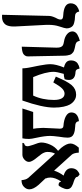

<svg xmlns="http://www.w3.org/2000/svg" viewBox="522 -1128 805 1890"><g transform="rotate(90 925.0 -182.5)"><path d="M125 200.2 136.2 -265.1Q137.7 -296.9 165 -347.2Q171.9 -360.4 171.9 -377.9Q171.9 -400.4 130.9 -401.9Q12.2 -407.7 12.2 -475.1Q12.2 -495.6 20.5 -511.7Q28.8 -527.8 40.8 -536.4Q52.7 -544.9 64.5 -550.5Q76.2 -556.2 84.5 -557.6L92.8 -559.1Q101.1 -518.1 139.2 -518.1Q161.6 -517.1 174.6 -515.6Q187.5 -514.2 205.8 -509Q224.1 -503.9 234.1 -495.6Q244.1 -487.3 251.5 -471.7Q258.8 -456.1 258.8 -434.1Q258.8 -420.4 238.8 -359.9Q224.1 -315.4 224.1 -257.8V-236.8L240.2 71.8V89.8Q240.2 111.8 236.1 129.6Q231.9 147.5 226.1 158.4Q220.2 169.4 210.9 177.7Q201.7 186 194.3 189.9Q187 193.8 176.8 196.5Q166.5 199.2 162.1 199.5Q157.7 199.7 150.9 200.2Z M439 5.9 448.7 -335.9Q449.2 -363.8 442.1 -378.9Q435.1 -394 423.6 -399.7Q412.1 -405.3 389.6 -409.2Q344.2 -416 316.4 -439Q288.6 -461.9 288.6 -493.2Q288.6 -508.8 298.1 -521.7Q307.6 -534.7 321.5 -542.2Q335.4 -549.8 349.1 -555.4Q362.8 -561 372.6 -563L381.8 -564.9Q383.8 -552.2 388.4 -543.5Q393.1 -534.7 400.4 -530.3Q407.7 -525.9 412.8 -524.2Q418 -522.5 425.8 -521Q443.8 -517.6 451.7 -515.6Q460.9 -513.7 473.4 -509.5Q485.8 -505.4 492.7 -500.5Q499.5 -495.6 507.3 -487.3Q515.1 -479 518.8 -468Q522.5 -457 525.1 -441.4Q527.8 -425.8 527.8 -405.8Q528.8 -346.7 531.2 -229.7Q533.7 -112.8 534.7 -55.2Q535.2 -38.1 526.4 -25.6Q517.6 -13.2 506.6 -7.3Q495.6 -1.5 479.5 1.7Q463.4 4.9 455.6 5.4Q447.8 5.9 439 5.9Z M611.3 -275.9Q611.3 -329.1 643.6 -409.2Q609.9 -416.5 592 -432.4Q574.2 -448.2 574.2 -479Q574.2 -501.5 582.5 -518.3Q590.8 -535.2 602.8 -543Q614.7 -550.8 626.7 -555.7Q638.7 -560.5 647 -561.5L655.3 -562Q659.7 -524.4 687.5 -522.9Q766.6 -520 766.6 -458Q766.6 -437.5 759.3 -416Q730.5 -407.2 706.5 -407.2Q686.5 -336.9 686.5 -308.1Q686.5 -229 738.3 -106H920.4Q963.4 -197.8 963.4 -310.1Q963.4 -360.8 947.5 -387.9Q931.6 -415 901.4 -415Q876 -415 851.8 -392.1Q827.6 -369.1 790.5 -304.2L733.4 -329.1Q758.8 -388.2 777.8 -424.3Q796.9 -460.4 817.4 -484.9Q856 -528.8 910.6 -528.8Q927.2 -528.8 942.9 -524.2Q958.5 -519.5 976.6 -505.4Q994.6 -491.2 1007.8 -468.3Q1021 -445.3 1029.8 -404.8Q1038.6 -364.3 1038.6 -311Q1038.6 -198.2 969.2 0H652.3Q652.3 -9.3 651.1 -20.5Q649.9 -31.7 649.2 -39.1Q648.4 -46.4 645.8 -61Q643.1 -75.7 642.1 -80.1L637.7 -103Q633.8 -121.1 633.3 -124Q631.8 -130.4 628.2 -149.4Q624.5 -168.5 623 -177.2L619.1 -202.1Q616.2 -218.8 614.7 -229Q613.3 -239.3 612.3 -252.2Q611.3 -265.1 611.3 -275.9Z M1317.4 -272.9Q1317.4 -222.2 1334.5 -143.1Q1347.2 -87.9 1347.2 -65.9Q1347.2 -27.3 1341.3 0H1047.4L1082 -106H1247.1Q1241.2 -136.2 1239.3 -183.1Q1238.3 -189.9 1238.3 -205.1Q1238.3 -233.4 1242.2 -291Q1246.1 -348.6 1246.1 -369.1Q1246.1 -402.3 1220.2 -403.8Q1158.2 -408.2 1122.3 -428.7Q1086.4 -449.2 1086.4 -481Q1086.4 -496.1 1091.1 -508.5Q1095.7 -521 1103.3 -528.6Q1110.8 -536.1 1120.1 -541.7Q1129.4 -547.4 1138.7 -550Q1147.9 -552.7 1155.5 -554.2Q1163.1 -555.7 1167.5 -555.7L1172.4 -556.2Q1174.3 -543.9 1179.4 -536.1Q1184.6 -528.3 1192.1 -525.1Q1199.7 -522 1206.1 -521Q1212.4 -520 1221.2 -520Q1246.1 -518.6 1263.2 -515.6Q1280.3 -512.7 1298.1 -505.4Q1315.9 -498 1325.2 -483.4Q1334.5 -468.8 1334.5 -446.8Q1334.5 -414.6 1325.2 -359.9Q1317.4 -300.3 1317.4 -272.9Z M1841.3 -440.9Q1841.3 -418.5 1825.4 -387.2Q1809.6 -356 1801.3 -356Q1777.8 -356 1769 -372.1H1770Q1766.6 -377.9 1771 -379.4H1770.5Q1768.1 -379.9 1765.1 -379.9Q1727.1 -323.2 1727.1 -274.9Q1727.1 -247.1 1737.3 -230H1732.9L1799.3 -159.2Q1843.3 -108.4 1843.3 -67.9Q1843.3 -40 1819.1 -15.6Q1794.9 8.8 1752.9 8.8Q1748.5 -37.6 1731.9 -55.2H1732.9L1492.2 -320.8Q1475.1 -292.5 1475.1 -245.1Q1475.1 -229.5 1482.4 -212.9Q1489.7 -196.3 1497.1 -186.5Q1503.9 -176.8 1519 -158.2L1545.9 -124Q1554.7 -112.8 1564 -95.2Q1573.2 -77.6 1573.2 -64.9Q1573.2 -40.5 1551 -20.3Q1528.8 0 1502.9 0H1387.2Q1383.3 -5.4 1389.2 -13.4Q1395 -21.5 1405.3 -22Q1410.2 -22.9 1414.6 -31.2Q1418.9 -39.6 1418.9 -49.8Q1418.9 -55.2 1417.5 -62.5Q1416 -69.8 1414.1 -75.2L1409.7 -90.3L1405.3 -105Q1382.3 -161.6 1382.3 -186Q1382.3 -226.1 1403.1 -273.4Q1423.8 -320.8 1464.4 -351.1Q1460 -356 1449.7 -366.5Q1439.5 -377 1435.1 -381.8Q1392.1 -434.6 1392.1 -473.1Q1392.1 -509.8 1433.1 -555.2H1481.9Q1484.9 -505.9 1502 -485.8L1659.2 -312Q1674.8 -361.3 1708 -405.8Q1635.3 -427.2 1635.3 -481Q1635.3 -500 1641.6 -515.4Q1647.9 -530.8 1657 -539.3Q1666 -547.9 1675.3 -553.5Q1684.6 -559.1 1690.9 -561L1697.3 -563Q1718.3 -547.9 1720.2 -542Q1720.7 -535.6 1722.7 -531.2Q1724.6 -526.9 1734.6 -520Q1744.6 -513.2 1763.2 -506.8Q1778.3 -502.4 1789.3 -498.3Q1800.3 -494.1 1813.7 -486.6Q1827.1 -479 1834.2 -467.3Q1841.3 -455.6 1841.3 -440.9Z"/></g></svg>

Font: Linux Libertine G
Style: Bold
Weight: 700
Designer: Philipp H. Poll
Foundry: Philipp H. Poll
Version: Version 5.0.3